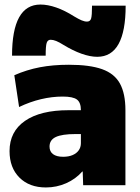

<svg xmlns="http://www.w3.org/2000/svg" viewBox="-20 -815 615 845"><path d="M182 10Q109 10 65.5 -33.5Q22 -77 22 -150Q22 -236 90 -283Q158 -330 282 -330H336Q336 -364 318.5 -377Q301 -390 256 -390Q209 -390 160.5 -378.5Q112 -367 64 -344L43 -484Q98 -508 155.5 -519Q213 -530 283 -530Q375 -530 429.5 -510.5Q484 -491 508 -447Q532 -403 532 -330V0H346L344 -60H342Q313 -27 271 -8.5Q229 10 182 10ZM258 -125Q282 -125 299.5 -132.5Q317 -140 326.5 -153.5Q336 -167 336 -185V-225H312Q253 -225 225.5 -212Q198 -199 198 -170Q198 -148 213.5 -136.5Q229 -125 258 -125ZM408 -565Q377 -565 339 -578.5Q301 -592 260 -617Q241 -629 227.5 -634.5Q214 -640 203 -640Q190 -640 185.5 -626.5Q181 -613 181 -570H33Q33 -795 158 -795Q190 -795 227.5 -782Q265 -769 306 -743Q326 -731 339 -725.5Q352 -720 363 -720Q377 -720 381 -733.5Q385 -747 385 -790H533Q533 -565 408 -565Z"/></svg>

Font: M PLUS 2 Thin Black
Style: Regular
Weight: 900
Version: Version 1.001